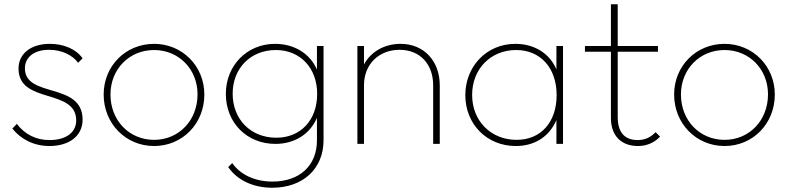

<svg xmlns="http://www.w3.org/2000/svg" viewBox="-20 -676 3710 902"><path d="M212 10C306 10 368 -38 368 -114C368 -292 97 -214 97 -355C97 -404 136 -442 211 -442C269 -442 320 -418 347 -381L368 -402C337 -446 279 -470 214 -470C123 -470 67 -422 67 -354C67 -185 338 -263 338 -110C338 -53 289 -18 213 -18C152 -18 99 -42 59 -94L38 -72C77 -23 138 10 212 10Z M704 10C836 10 940 -94 940 -232C940 -366 836 -470 704 -470C570 -470 467 -366 467 -232C467 -96 570 10 704 10ZM499 -232C499 -351 587 -441 704 -441C820 -441 908 -351 908 -233C908 -110 820 -19 704 -19C587 -19 499 -110 499 -232Z M1259 206C1403 206 1500 117 1500 -17V-460H1469V-349C1436 -425 1362 -470 1272 -470C1140 -470 1041 -368 1041 -235C1041 -99 1140 0 1274 0C1364 0 1436 -46 1469 -122V-17C1469 102 1388 177 1260 177C1174 177 1107 142 1071 90L1052 109C1096 172 1171 206 1259 206ZM1073 -236C1073 -355 1157 -441 1276 -441C1391 -441 1470 -356 1470 -235C1470 -111 1392 -29 1278 -29C1158 -29 1073 -115 1073 -236Z M2015 -275V0H2046V-275C2046 -389 1972 -470 1862 -470C1785 -470 1721 -432 1690 -373V-460H1659V0H1690V-276C1690 -373 1759 -442 1857 -442C1953 -442 2015 -375 2015 -275Z M2403 10C2493 10 2561 -35 2594 -112V0H2625V-460H2594V-350C2562 -425 2491 -470 2401 -470C2267 -470 2166 -365 2166 -229C2166 -93 2267 10 2403 10ZM2198 -230C2198 -352 2285 -441 2405 -441C2519 -441 2595 -357 2595 -229C2595 -102 2521 -19 2407 -19C2286 -19 2198 -108 2198 -230Z M2977 10C3019 10 3054 -6 3081 -34L3060 -55C3035 -29 3008 -18 2976 -18C2912 -18 2882 -57 2882 -126V-433H3071V-460H2882V-656H2850V-460H2728V-433H2850V-122C2850 -37 2900 10 2977 10Z M3384 10C3516 10 3620 -94 3620 -232C3620 -366 3516 -470 3384 -470C3250 -470 3147 -366 3147 -232C3147 -96 3250 10 3384 10ZM3179 -232C3179 -351 3267 -441 3384 -441C3500 -441 3588 -351 3588 -233C3588 -110 3500 -19 3384 -19C3267 -19 3179 -110 3179 -232Z"/></svg>

Font: MV Cash Thin
Style: Regular
Weight: 100
Designer: Rodrigo Fuenzalida
Foundry: fragTYPE
Version: Version 1.100;Glyphs 3.1.2 (3151)